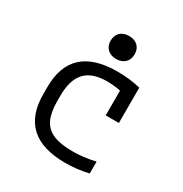

<svg xmlns="http://www.w3.org/2000/svg" viewBox="-169 -847 938 985"><g transform="rotate(30 300.0 -354.0)"><path d="M354 10Q81 10 81 -240V-280Q81 -530 353 -530Q429 -530 491 -514V-305H413V-501L447 -443Q422 -451 393 -455.5Q364 -460 333 -460Q245 -460 203 -415Q161 -370 161 -275V-245Q161 -178 180 -137.5Q199 -97 242 -78.5Q285 -60 356 -60Q390 -60 422.5 -64Q455 -68 491 -76V-6Q460 2 424 6Q388 10 354 10ZM314 -582Q282 -582 262.5 -600.5Q243 -619 243 -650Q243 -682 262.5 -700Q282 -718 314 -718Q346 -718 365.5 -700Q385 -682 385 -650Q385 -619 365.5 -600.5Q346 -582 314 -582Z"/></g></svg>

Font: M PLUS Code Latin Expanded
Style: Regular
Weight: 400
Width: 7
Designer: Coji Morishita
Foundry: UNDERFOREST DESIGN
Version: Version 1.002; ttfautohint (v1.8.3)